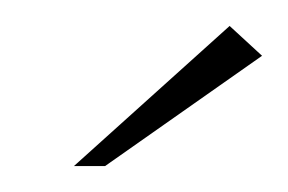

<svg xmlns="http://www.w3.org/2000/svg" viewBox="-20 -588 222 148"><path d="M37 -460 157 -568 182 -545 61 -460Z"/></svg>

Font: Genos Light
Style: Italic
Weight: 300
Italic angle: -8°
Designer: Robert E. Leuschke
Foundry: Robert E. Leuschke
Version: Version 1.010